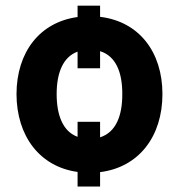

<svg xmlns="http://www.w3.org/2000/svg" viewBox="-20 -611 653 691"><path d="M340.2 -590.6H259.2V-549.7C122.5 -531.2 39.8 -422.9 39.4 -272.4C39.8 -121.8 122.5 -11 259.2 7.8V60.4H340.2V8.5C480.1 -8.9 564.6 -120.4 564.6 -272.4C564.6 -424.4 480.1 -533.7 340.2 -550.4ZM183.9 -272.4C183.9 -348 206.3 -405.9 259.2 -425.1V-365.4H340.2V-426.8C396.7 -409.4 420.5 -350.9 420.1 -272.4C420.5 -193.9 396.7 -134.6 340.2 -116.8V-172.6H259.2V-118.6C206.3 -137.8 183.9 -196.4 183.9 -272.4Z"/></svg>

Font: Magic Ui Pro
Style: Bold
Weight: 700
Designer: Stefan Endress, Andreas Faust
Version: Version 1.000;FEAKit 1.0